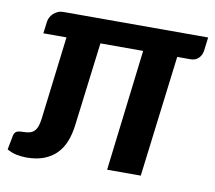

<svg xmlns="http://www.w3.org/2000/svg" viewBox="-69 -585 745 666"><g transform="rotate(10 304.0 -252.0)"><path d="M612.5 -512.5 606.5 -464.5Q604.5 -449.5 593.8 -438.5Q583 -427.5 565.5 -427.5H518.5L465.5 0H347L398.5 -427.5H248L211 -131.5Q207 -100 196.8 -74.5Q186.5 -49 168.8 -31Q151 -13 125 -3Q99 7 63.5 7Q47 7 29 3.5Q11 0 -5 -9.5L4.5 -59Q6.5 -69 13 -73.8Q19.5 -78.5 38 -78.5Q52 -78.5 61.5 -81.5Q71 -84.5 77.2 -91.2Q83.5 -98 87 -108.2Q90.5 -118.5 92.5 -133L128.5 -427.5H47L52.5 -470Q53.5 -477 57.2 -484.5Q61 -492 67.5 -498.2Q74 -504.5 82.8 -508.5Q91.5 -512.5 102 -512.5Z"/></g></svg>

Font: Lato TR
Style: Bold Italic
Weight: 700
Italic angle: -12°
Designer: Lukasz Dziedzic
Foundry: tyPoland Lukasz Dziedzic
Version: Version 1.104 2013